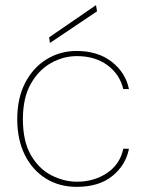

<svg xmlns="http://www.w3.org/2000/svg" viewBox="-20 -714 568 746"><path d="M278 12Q210 12 158 -20.5Q106 -53 76.5 -112Q47 -171 47 -251Q47 -333 78 -392.5Q109 -452 161.5 -484Q214 -516 278 -516Q360 -516 414 -474Q468 -432 481 -368H459Q445 -426 397 -461Q349 -496 279 -496Q226 -496 178 -469Q130 -442 99.5 -388Q69 -334 69 -251Q69 -164 100.5 -110.5Q132 -57 180.5 -32.5Q229 -8 279 -8Q345 -8 395.5 -41.5Q446 -75 459 -136H481Q469 -73 417 -30.5Q365 12 278 12ZM174 -547 171 -569 353 -694 357 -670Z"/></svg>

Font: DM Sans Thin
Style: Regular
Weight: 100
Designer: Colophon Foundry, Jonny Pinhorn
Foundry: Colophon Foundry
Version: Version 4.004; ttfautohint (v1.8.4.7-5d5b)